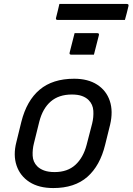

<svg xmlns="http://www.w3.org/2000/svg" viewBox="-20 -942 672 973"><path d="M356 -543Q426 -543 472.5 -513Q519 -483 536.5 -430.5Q554 -378 538 -310L513 -209Q487 -102 422.5 -45.5Q358 11 250 11Q177 11 129.5 -19.5Q82 -50 64 -103Q46 -156 63 -222L88 -324Q115 -432 181 -487.5Q247 -543 356 -543ZM344 -463Q278 -463 237 -427.5Q196 -392 179 -325L152 -216Q144 -185 145.5 -153Q147 -121 169 -99Q182 -86 203.5 -78Q225 -70 257 -70Q322 -70 362 -106.5Q402 -143 419 -208L447 -316Q455 -348 453 -380.5Q451 -413 429 -435Q416 -448 395.5 -455.5Q375 -463 344 -463ZM358 -774H473Q484 -774 481 -763L456 -665H341Q330 -665 333 -676ZM281 -922H622Q634 -922 631 -911Q627 -892 622.5 -876Q618 -860 613 -841H272Q261 -841 264 -852Q269 -872 273 -888Q277 -904 281 -922Z"/></svg>

Font: Recursive Mn Lnr St
Style: Italic
Weight: 400
Italic angle: -15°
Monospace: yes
Version: Version 1.079;hotconv 1.0.112;makeotfexe 2.5.65598; ttfautoh